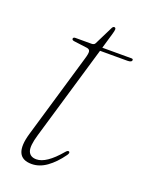

<svg xmlns="http://www.w3.org/2000/svg" viewBox="-104 -558 482 622"><g transform="rotate(20 137.0 -247.0)"><path d="M122 -407.5 76 -413.5Q68 -414.5 68 -419.5Q68 -425 76.5 -425H131Q140.5 -425 143.5 -431.5L174 -493Q177.5 -501 182 -501Q187.5 -501 187.5 -494.5Q187.5 -490 184 -478L168.5 -425H269Q274.5 -425 274.5 -421Q274.5 -413 259 -413H165L69 -87.5Q56.5 -45.5 63 -28.8Q69.5 -12 91 -12Q125 -12 170.5 -66Q178 -75 182.5 -72Q187 -69 180.5 -59.5Q158 -28 133 -10.2Q108 7.5 81.5 7.5Q16 7.5 42 -81.5L127.5 -372Q133.5 -391.5 132.2 -398.8Q131 -406 122 -407.5Z"/></g></svg>

Font: Fraunces 144pt S050 Thin
Style: Italic
Weight: 100
Italic angle: -16°
Version: Version 1.000; ttfautohint (v1.8.3)